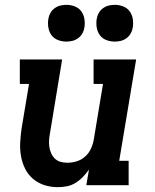

<svg xmlns="http://www.w3.org/2000/svg" viewBox="-20 -766 640 794"><path d="M219 8Q190 8 163.5 -0.5Q137 -9 116.5 -26.5Q96 -44 84 -68Q72 -92 67 -119.5Q62 -147 63.5 -175.5Q65 -204 69 -233L100 -419H62V-520H237L187 -217Q184 -202 183 -187.5Q182 -173 184 -159Q186 -145 191.5 -132.5Q197 -120 206.5 -110.5Q216 -101 229.5 -97Q243 -93 258 -93Q278 -93 297.5 -99Q317 -105 332.5 -119Q348 -133 356.5 -152Q365 -171 368 -190L406 -419H367V-520H543L473 -101H512V0H337L348 -65Q337 -49 323 -34.5Q309 -20 292 -9.5Q275 1 256 4.5Q237 8 219 8ZM455 -594Q436 -594 419.5 -600.5Q403 -607 393 -620.5Q383 -634 380 -652Q377 -670 380 -688Q382 -701 388.5 -712.5Q395 -724 406 -732Q417 -740 429.5 -743Q442 -746 455 -746Q473 -746 489.5 -739.5Q506 -733 516 -719.5Q526 -706 529 -688Q532 -670 529 -652Q527 -639 520.5 -627.5Q514 -616 503 -608Q492 -600 479.5 -597Q467 -594 455 -594ZM255 -594Q236 -594 219.5 -600.5Q203 -607 193 -620.5Q183 -634 180 -652Q177 -670 180 -688Q182 -701 188.5 -712.5Q195 -724 206 -732Q217 -740 229.5 -743Q242 -746 255 -746Q273 -746 289.5 -739.5Q306 -733 316 -719.5Q326 -706 329 -688Q332 -670 329 -652Q327 -639 320.5 -627.5Q314 -616 303 -608Q292 -600 279.5 -597Q267 -594 255 -594Z"/></svg>

Font: Iosevka Etoile Oblique
Style: Bold
Weight: 700
Italic angle: -9°
Designer: Belleve Invis
Foundry: Belleve Invis
Version: Version 15.5.2; ttfautohint (v1.8.4)